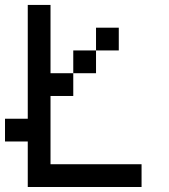

<svg xmlns="http://www.w3.org/2000/svg" viewBox="-20 -747 676 767"><path d="M0 -272.7V-181.8H90.9V0H545.5V-90.9H181.8V-363.6H272.7V-454.5H181.8V-727.3H90.9V-272.7ZM272.7 -545.5V-454.5H363.6V-545.5ZM363.6 -636.4V-545.5H454.5V-636.4Z"/></svg>

Font: Departure Mono
Style: Regular
Weight: 400
Monospace: yes
Designer: Helena Zhang
Version: Version 1.500;Glyphs 3.3.1 (3343)